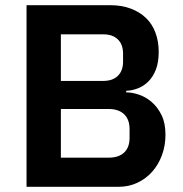

<svg xmlns="http://www.w3.org/2000/svg" viewBox="-20 -718 703 738"><path d="M82 -698H405Q448 -698 482.5 -685Q517 -672 541 -649Q565 -626 577.5 -592.5Q590 -559 590 -519Q590 -479 579.5 -451.5Q569 -424 551.5 -406Q534 -388 511.5 -379Q489 -370 465 -369V-363Q488 -363 514.5 -354Q541 -345 563.5 -325.5Q586 -306 601 -275.5Q616 -245 616 -200Q616 -158 602.5 -121.5Q589 -85 565 -58Q541 -31 508 -15.5Q475 0 436 0H82ZM214 -112H398Q436 -112 457 -131.5Q478 -151 478 -188V-222Q478 -259 457 -279Q436 -299 398 -299H214ZM214 -407H377Q413 -407 433 -426.5Q453 -446 453 -481V-512Q453 -547 433 -566.5Q413 -586 377 -586H214Z"/></svg>

Font: IBM Plex Sans Thai SemiBold
Style: Regular
Weight: 600
Designer: Mike Abbink, Paul van der Laan, Pieter van Rosmalen, Ben Mitchell, Mark Frömberg
Foundry: Bold Monday
Version: Version 1.1